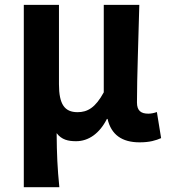

<svg xmlns="http://www.w3.org/2000/svg" viewBox="-20 -580 704 801"><path d="M79.3 201.1H227.6C219.5 120.5 217.1 66 216.3 -24.5C237.2 3.1 264.6 9.1 297.4 9.1C349.2 9.1 395.1 -22.8 426 -83.8H428.7C443.9 -18.4 488.3 13.8 562.3 13.8C605 13.8 629.7 5.9 652.2 -3.8L634.5 -112.6C621.3 -107.8 608.8 -105.8 598.8 -105.8C569.1 -105.8 551.4 -117.2 551.4 -152.6C551.4 -257.6 557.9 -423.4 561.2 -559.8H412.9V-194.8C378.1 -130.7 345 -112 303.6 -112C249.3 -112 226 -145.1 226 -228.7V-559.8H79.3Z"/></svg>

Font: Source Han Sans JP VF
Style: Regular
Weight: 250
Designer: Ryoko NISHIZUKA 西塚涼子 (kana, bopomofo & ideographs); Paul D. Hunt (Latin, Greek & Cyrillic); Sandoll Communications 산돌커뮤니
Foundry: Adobe
Version: Version 2.004;hotconv 1.0.118;makeotfexe 2.5.65603